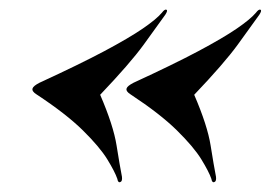

<svg xmlns="http://www.w3.org/2000/svg" viewBox="-20 -429 553 392"><path d="M46.5 -248.5Q48 -253.5 60.5 -260Q142 -297.5 192.8 -324.5Q243.5 -351.5 271.2 -370.5Q299 -389.5 310.5 -403Q316.5 -411 320 -409Q323 -407.5 317.5 -399Q301.5 -376.5 273.5 -338Q245.5 -299.5 184.5 -235.5Q211.5 -173 218 -132Q224.5 -91 229 -68Q230 -59 226 -57.5Q221 -55 219.5 -64Q214.5 -78.5 199 -103.8Q183.5 -129 149.2 -162.8Q115 -196.5 55 -236Q44.5 -242.5 46.5 -248.5ZM238.5 -248.5Q240 -253.5 252.5 -260Q334 -297.5 384.8 -324.5Q435.5 -351.5 463.2 -370.5Q491 -389.5 502.5 -403Q508.5 -411 512 -409Q515 -407.5 509.5 -399Q493.5 -376.5 465.5 -338Q437.5 -299.5 376.5 -235.5Q403.5 -173 410 -132Q416.5 -91 421 -68Q422 -59 418 -57.5Q413 -55 411.5 -64Q406.5 -78.5 391 -103.8Q375.5 -129 341.2 -162.8Q307 -196.5 247 -236Q236.5 -242.5 238.5 -248.5Z"/></svg>

Font: Fraunces 144pt
Style: Bold Italic
Weight: 700
Italic angle: -16°
Version: Version 1.000;[b76b70a41]